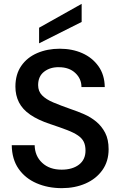

<svg xmlns="http://www.w3.org/2000/svg" viewBox="-20 -965 625 997"><path d="M301 12Q229 12 170 -13.5Q111 -39 76.5 -88.5Q42 -138 41 -211H160Q161 -155 199 -119.5Q237 -84 300 -84Q356 -84 390 -110Q424 -136 424 -183Q424 -210 415 -228.5Q406 -247 385 -261.5Q364 -276 329 -289.5Q294 -303 240 -321Q177 -342 137 -369.5Q97 -397 78.5 -433.5Q60 -470 60 -515Q60 -579 90.5 -623Q121 -667 173.5 -689.5Q226 -712 290 -712Q355 -712 407 -689Q459 -666 491 -621.5Q523 -577 524 -513H403Q403 -556 371 -586Q339 -616 286 -616Q241 -617 209.5 -593Q178 -569 178 -523Q178 -491 198.5 -470Q219 -449 257 -433Q295 -417 349 -398Q382 -387 416.5 -372Q451 -357 479.5 -333.5Q508 -310 526 -275.5Q544 -241 544 -190Q544 -127 511.5 -81.5Q479 -36 424 -12Q369 12 301 12ZM183 -740V-821L404 -945V-851Z"/></svg>

Font: Rethink Sans SemiBold
Style: Regular
Weight: 600
Designer: The Rethink Sans project authors (Hans Thiessen). DM Sans designed by Colophon Foundry.
Foundry: Rethink Communications LLC
Version: Version 1.001